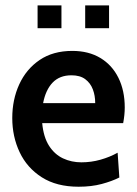

<svg xmlns="http://www.w3.org/2000/svg" viewBox="-20 -698 518 728"><path d="M278 10Q194.5 10 138.5 -25.8Q82.5 -61.5 54.5 -120.8Q26.5 -180 26.5 -250.5Q26.5 -320.5 53 -378.2Q79.5 -436 130.2 -470.5Q181 -505 254 -505Q316 -505 360.5 -478.2Q405 -451.5 429 -403Q453 -354.5 453 -290.5Q453 -276.5 451.5 -261.8Q450 -247 447 -231H140Q145 -178 166 -145.2Q187 -112.5 219 -97.5Q251 -82.5 288.5 -82.5Q326 -82.5 361.2 -92.5Q396.5 -102.5 426 -119L432.5 -25Q405 -11 366 -0.5Q327 10 278 10ZM143.5 -307H341Q341 -335.5 332 -359.2Q323 -383 303.2 -397.8Q283.5 -412.5 251 -412.5Q206 -412.5 179.5 -384.8Q153 -357 143.5 -307ZM303 -591V-677.5H393.5V-591ZM122.5 -591V-677.5H213V-591Z"/></svg>

Font: Cabin SemiCondensed SemiBold
Style: Regular
Weight: 600
Width: 4
Designer: Pablo Impallari
Foundry: Pablo Impallari. http://www.impallari.com Igino Marini. http://www.ikern.com
Version: Version 3.001